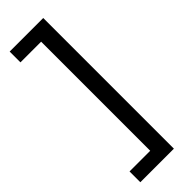

<svg xmlns="http://www.w3.org/2000/svg" viewBox="-288 -731 906 906"><g transform="rotate(-45 164.5 -278.0)"><path d="M25 86H163V-642H25V-714H249V158H25Z"/></g></svg>

Font: Noto Sans Lisu
Style: Regular
Weight: 400
Designer: Monotype Design Team. David Williams.
Foundry: Monotype Imaging Inc.
Version: Version 2.102